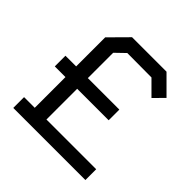

<svg xmlns="http://www.w3.org/2000/svg" viewBox="-190 -896 1056 1056"><g transform="rotate(45 338.0 -368.5)"><path d="M63 0V-84H146V-323H63V-406H146V-632L250 -737H518L620 -635L562 -576L482 -656L293 -657L237 -603V-406H482V-323H237V-84H624V0Z"/></g></svg>

Font: Tomorrow
Style: Regular
Weight: 400
Designer: Tony de Marco, Monica Rizzolli
Foundry: Just in Type
Version: Version 2.002